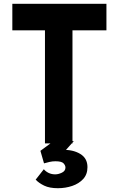

<svg xmlns="http://www.w3.org/2000/svg" viewBox="-20 -756 626 1012"><path d="M45 -736H541V-596H362V0H217V-596H45ZM211 136Q221 148 236.5 155.5Q252 163 271 163Q288 163 306.5 154Q325 145 325 127Q325 116 315 105Q305 94 272 94Q256 94 241 97.5Q226 101 212 105L193 39L262 -12H369L292 74L266 39Q277 37 287.5 36Q298 35 308 34Q364 32 402.5 55Q441 78 441 125Q441 163 418.5 187.5Q396 212 360.5 224Q325 236 285 236Q241 236 213 222.5Q185 209 168 191Z"/></svg>

Font: Josefin Sans Thin
Style: Bold
Weight: 700
Version: Version 2.000